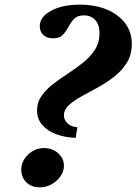

<svg xmlns="http://www.w3.org/2000/svg" viewBox="-20 -796 587 826"><path d="M305.5 -203Q260.5 -204.5 222.8 -218.2Q185 -232 162.2 -258Q139.5 -284 139.5 -320.5Q139.5 -356 159 -383.8Q178.5 -411.5 209 -434.8Q239.5 -458 273.8 -480.5Q308 -503 338.5 -527.5Q369 -552 388.5 -582.5Q408 -613 408 -652.5Q408 -691 389 -710.5Q370 -730 341.5 -730Q313.5 -730 299 -715Q284.5 -700 274.5 -680.5Q264.5 -661 250.2 -646Q236 -631 208 -631Q181.5 -631 166.2 -645.8Q151 -660.5 151 -683Q151 -723.5 199.8 -749.8Q248.5 -776 322.5 -776Q389.5 -776 440 -754.8Q490.5 -733.5 518.8 -695.5Q547 -657.5 547 -607.5Q547 -561 526 -526.8Q505 -492.5 471.8 -466.5Q438.5 -440.5 401 -420Q363.5 -399.5 330.2 -381.2Q297 -363 276 -343.5Q255 -324 255 -300Q255 -279.5 271 -264.8Q287 -250 313 -248.5ZM151 10Q116.5 10 94 -11.2Q71.5 -32.5 71.5 -66Q71.5 -103 100.8 -131Q130 -159 169.5 -159Q205.5 -159 230.2 -136.8Q255 -114.5 255 -82.5Q255 -58.5 240.2 -37.5Q225.5 -16.5 202 -3.2Q178.5 10 151 10Z"/></svg>

Font: Libre Caslon Text Bold
Style: Italic
Weight: 700
Italic angle: -22.583°
Designer: Pablo Impallari, Rodrigo Fuenzalida, Katja Schimmel
Foundry: Pablo Impallari, Rodrigo Fuenzalida
Version: Version 2.000